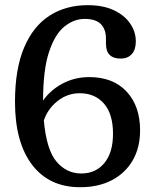

<svg xmlns="http://www.w3.org/2000/svg" viewBox="-20 -732 611 762"><path d="M328 -711.5Q388.5 -711.5 431 -691.8Q473.5 -672 496.2 -639.2Q519 -606.5 519 -567.5Q519 -535 503 -517.2Q487 -499.5 459 -499.5Q400.5 -499.5 400.5 -558.5V-579Q400.5 -616 380 -636.5Q359.5 -657 316 -657Q273.5 -657 235.8 -626.8Q198 -596.5 174.5 -525.5Q151 -454.5 151 -333Q180 -374.5 228 -400.2Q276 -426 334.5 -426Q429 -426 482.5 -368.5Q536 -311 536 -214.5Q536 -146 506.5 -95.2Q477 -44.5 423.8 -16.8Q370.5 11 298 11Q175 11 107.2 -78.2Q39.5 -167.5 39.5 -328Q39.5 -457.5 75.5 -542.8Q111.5 -628 176.5 -669.8Q241.5 -711.5 328 -711.5ZM296.5 -362Q247.5 -362 208.2 -330.8Q169 -299.5 154 -254Q164.5 -137 204.5 -90.2Q244.5 -43.5 302.5 -43.5Q360 -43.5 394.2 -85Q428.5 -126.5 428.5 -201Q428.5 -280 392.5 -321Q356.5 -362 296.5 -362Z"/></svg>

Font: Fraunces 72pt S100
Style: Regular
Weight: 400
Version: Version 1.000; ttfautohint (v1.8.3)